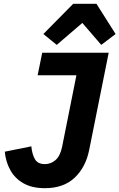

<svg xmlns="http://www.w3.org/2000/svg" viewBox="-20 -974 625 1005"><path d="M201 -698H549L447 -190Q429 -99 371 -44Q313 11 215 11Q148 11 103 -14.5Q58 -40 34 -83.5Q10 -127 5 -180L144 -208Q148 -166 163 -140.5Q178 -115 215 -115Q246 -115 270.5 -136Q295 -157 305 -205L380 -580H177ZM363 -954H485L585 -796L510 -739L411 -854L277 -739L207 -796Z"/></svg>

Font: IBM Plex Sans
Style: Bold Italic
Weight: 700
Italic angle: -11.31°
Designer: Mike Abbink, Paul van der Laan, Pieter van Rosmalen
Foundry: Bold Monday
Version: Version 3.201